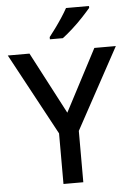

<svg xmlns="http://www.w3.org/2000/svg" viewBox="-62 -986 706 1032"><g transform="rotate(-5 291.5 -470.5)"><path d="M292 -380 467 -714H583L345 -277V0H238V-273L0 -714H117ZM458 -931Q443 -913 416 -884Q389 -855 358 -827Q327 -799 303 -781H233V-793Q248 -812 267 -838Q286 -864 304 -891.5Q322 -919 334 -941H458Z"/></g></svg>

Font: Noto Sans Sinhala Medium
Style: Regular
Weight: 500
Designer: Jelle Bosma - Monotype Design Team
Foundry: Monotype Imaging Inc.
Version: Version 2.006; ttfautohint (v1.8.4.7-5d5b)